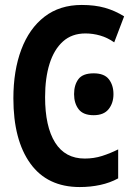

<svg xmlns="http://www.w3.org/2000/svg" viewBox="-20 -745 540 775"><path d="M302 10Q171 10 102.5 -85Q34 -180 34 -348Q34 -460 66 -545Q98 -630 159.5 -677.5Q221 -725 310 -725Q363 -725 403.5 -713.5Q444 -702 481 -679L441 -574Q414 -593 384.5 -601.5Q355 -610 325 -610Q270 -610 234 -577.5Q198 -545 180 -487.5Q162 -430 162 -353Q162 -234 202.5 -169.5Q243 -105 322 -105Q359 -105 392 -115.5Q425 -126 457 -142V-25Q424 -7 384.5 1.5Q345 10 302 10ZM358 -280Q316 -280 297.5 -304Q279 -328 279 -365Q279 -402 296.5 -425.5Q314 -449 358 -449Q401 -449 419.5 -425Q438 -401 438 -365Q438 -329 418.5 -304.5Q399 -280 358 -280Z"/></svg>

Font: Noto Sans Mono ExtraCondensed
Style: Bold
Weight: 700
Width: 2
Designer: Monotype Design Team
Foundry: Monotype Imaging Inc.
Version: Version 2.014